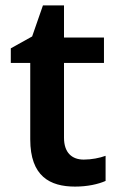

<svg xmlns="http://www.w3.org/2000/svg" viewBox="-20 -681 436 711"><path d="M290 -90C246 -90 217 -116 217 -171V-448H365V-542H217V-661H139L99 -546L20 -502V-448H92V-165C92 -28 165 10 258 10C304 10 344 1 371 -11V-104C349 -96 319 -90 290 -90Z"/></svg>

Font: Noto Sans Syriac SemiBold
Style: Regular
Weight: 600
Designer: Patrick Giasson and the Monotype Design Team
Foundry: Monotype Imaging Inc.
Version: Version 3.000